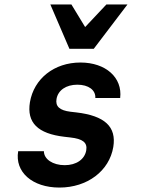

<svg xmlns="http://www.w3.org/2000/svg" viewBox="-20 -832 640 866"><path d="M62 -150C46 -56 126 14 248 14C374 14 473 -61 491 -169C506 -260 453 -310 324 -325L298 -328C249 -334 229 -352 235 -386C242 -425 278 -450 329 -450C379 -450 412 -426 410 -390H522C533 -482 457 -550 343 -550C224 -550 133 -477 115 -371C100 -279 150 -229 271 -215L297 -212C353 -206 375 -189 369 -154C362 -113 324 -87 272 -87C218 -87 178 -114 178 -150ZM293 -612H403L555 -812H460L364 -710L302 -812H207Z"/></svg>

Font: CommitMono
Style: Bold Italic
Weight: 700
Monospace: yes
Designer: Eigil Nikolajsen
Foundry: Eigil Nikolajsen
Version: Version 1.143